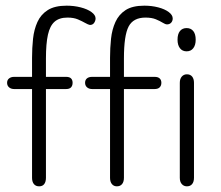

<svg xmlns="http://www.w3.org/2000/svg" viewBox="-20 -649 781 677"><path d="M93 -378H30Q19 -378 12 -372.5Q5 -367 5 -357Q5 -347 12 -341Q19 -335 30 -335H93V-22Q93 -8 99.5 0Q106 8 118 8Q130 8 136 0Q142 -8 142 -22V-335H213Q225 -335 230.5 -341Q236 -347 236 -357Q236 -367 230.5 -372.5Q225 -378 213 -378H142V-443Q142 -495 149 -526.5Q156 -558 172.5 -572.5Q189 -587 218 -587Q240 -587 255 -580.5Q270 -574 280.5 -568Q291 -562 297 -561Q307 -561 312 -568.5Q317 -576 317 -584Q317 -596 302.5 -606.5Q288 -617 264.5 -623Q241 -629 215 -629Q173 -629 148.5 -613.5Q124 -598 112 -571.5Q100 -545 96.5 -512.5Q93 -480 93 -445ZM368 -378H305Q293 -378 286.5 -372.5Q280 -367 280 -357Q280 -347 287 -341Q294 -335 305 -335H368V-22Q368 -8 374.5 0Q381 8 392 8Q404 8 410.5 0Q417 -8 417 -22V-335H525Q537 -335 543 -341Q549 -347 549 -357Q549 -367 543 -372.5Q537 -378 525 -378H417V-443Q417 -524 433.5 -555.5Q450 -587 493 -587Q515 -587 529.5 -581Q544 -575 553.5 -569Q563 -563 569 -563Q578 -563 583.5 -569Q589 -575 589 -584Q589 -596 575 -606.5Q561 -617 538 -623Q515 -629 489 -629Q447 -629 423 -613.5Q399 -598 387 -571.5Q375 -545 371.5 -512.5Q368 -480 368 -445ZM638 -550Q623 -550 614.5 -539.5Q606 -529 606 -509Q606 -490 614.5 -479Q623 -468 638 -468Q653 -468 661.5 -479Q670 -490 670 -509Q670 -529 661.5 -539.5Q653 -550 638 -550ZM614 -22Q614 -8 621 0Q628 8 639 8Q651 8 657.5 0Q664 -8 664 -22V-357Q664 -371 657.5 -379Q651 -387 639 -387Q628 -387 621 -379Q614 -371 614 -357Z"/></svg>

Font: Beiruti Light
Style: Regular
Weight: 300
Designer: Arlette Boutros
Foundry: Boutros
Version: Version 1.41